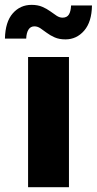

<svg xmlns="http://www.w3.org/2000/svg" viewBox="-62 -778 402 798"><path d="M54.7 0V-541H224.6V0ZM210 -614.3Q184.1 -614.3 165.3 -622.6Q146.5 -630.9 132.3 -641.6Q118.2 -652.3 106 -660.4Q93.8 -668.5 81.1 -668.5Q64.9 -668.5 56.4 -655Q47.9 -641.6 46.9 -617.7H-41.5Q-40 -687 -9 -722.4Q22 -757.8 69.3 -757.8Q94.7 -757.8 113.5 -749.8Q132.3 -741.7 146.7 -731.2Q161.1 -720.7 173.3 -712.6Q185.5 -704.6 197.8 -704.6Q216.3 -704.6 224.4 -717.8Q232.4 -731 233.4 -755.4H320.3Q319.3 -687 287.8 -650.6Q256.3 -614.3 210 -614.3Z"/></svg>

Font: Inter 17pt ExtraBold
Style: Regular
Weight: 800
Version: Version 4.001;git-66647c0bb